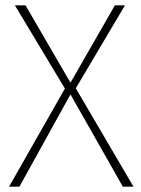

<svg xmlns="http://www.w3.org/2000/svg" viewBox="-20 -702 532 722"><path d="M265 -370 482 0H442L245 -347L53 0H14L224 -369L36 -682H76L245 -391L412 -682H450Z"/></svg>

Font: Fira Sans UltraLight
Style: Regular
Weight: 200
Designer: Carrois Corporate & Edenspiekermann AG
Foundry: Carrois Corporate GbR & Edenspiekermann AG
Version: Version 4.106;PS 004.106;hotconv 1.0.70;makeotf.lib2.5.58329